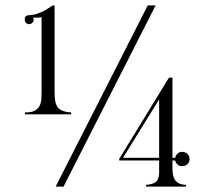

<svg xmlns="http://www.w3.org/2000/svg" viewBox="-20 -687 745 707"><path d="M524 -667H553L214 0H185ZM88 -631Q97 -632 106 -633.5Q115 -635 123 -639Q134 -642 145 -648.5Q156 -655 168 -663L174 -667H181V-345Q181 -334 182 -325Q183 -316 185 -308Q190 -292 197 -287Q213 -274 242 -273V-266H72V-273Q82 -273 89.5 -274Q97 -275 102 -277Q111 -280 120 -289Q127 -296 130 -309Q133 -319 133 -344V-624Q125 -622 119 -622Q113 -622 109 -622H102Q104 -618 104 -615Q104 -608 99 -603Q94 -598 87 -598Q80 -598 75.5 -603Q71 -608 71 -615Q71 -631 87 -631ZM622 -96H615V-65Q615 -49 618 -39Q621 -28 627 -21Q633 -14 641 -11Q650 -7 665 -6V0H518V-6Q546 -9 555 -18Q559 -21 560.5 -25.5Q562 -30 564 -35Q566 -41 566 -48.5Q566 -56 566 -67V-96H419V-102L602 -401H615V-106H625Q627 -115 634 -121.5Q641 -128 651 -128Q656 -128 666 -124Q678 -115 678 -101Q678 -90 670 -82.5Q662 -75 651 -75Q641 -75 634 -81Q627 -87 625 -96ZM566 -321 433 -106H566Z"/></svg>

Font: Wachinanga
Style: Regular
Weight: 400
Designer: deFharo
Foundry: deFharo
Version: Wachinanga: Version 2.001 2013